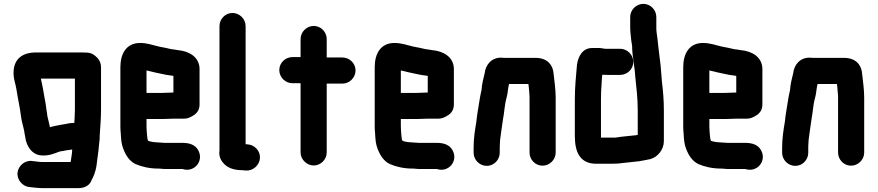

<svg xmlns="http://www.w3.org/2000/svg" viewBox="-20 -796 4534 992"><path d="M364 -161C347 -161 328 -158 312 -154L298 -152C297 -152 292 -151 283 -149C270 -147 253 -143 242 -140C241 -139 240 -139 238 -139C237 -142 237 -145 236 -148L231 -170C228 -186 224 -193 223 -211C218 -236 217 -261 211 -286C205 -321 199 -357 191 -390H367V-229C367 -206 365 -184 364 -161ZM502 -231V-449C502 -468 495 -486 480 -500C456 -523 443 -525 404 -525H166C95 -525 50 -491 50 -419C50 -385 60 -366 65 -334C72 -287 83 -241 89 -192C92 -170 96 -158 100 -141L105 -119C106 -113 107 -108 107 -105C108 -100 109 -96 110 -91C115 -40 147 5 195 7C230 10 259 -2 285 -12C296 -16 309 -15 320 -19L335 -21C339 -22 344 -22 349 -23C350 -23 351 -23 353 -24C353 -2 347 22 345 41H197C182 41 161 37 148 36C109 30 76 60 71 93C65 131 95 165 128 170L138 171C149 173 185 176 196 176H385C415 176 438 164 449 144C451 141 457 124 459 124C471 98 478 73 481 41C487 1 491 -38 495 -80V-93C498 -141 502 -182 502 -231Z M818 -316H737V-432C752 -429 766 -425 779 -422C807 -417 833 -409 862 -406L876 -404V-318C863 -318 832 -316 818 -316ZM880 -183H933C948 -183 964 -189 983 -202C1002 -215 1011 -233 1011 -257V-442C1009 -502 957 -532 899 -537L881 -540L865 -542C847 -546 823 -552 803 -555C771 -562 742 -574 704 -574C633 -574 602 -519 602 -449V-142C602 -129 603 -117 604 -106C606 -74 607 -52 617 -27C630 7 649 37 681 52C714 66 753 75 799 75H805C813 76 821 77 829 77H922C984 98 1035 35 1004 -20C989 -47 961 -58 921 -58H829C820 -58 809 -60 798 -60C793 -60 777 -62 772 -62L757 -65C753 -66 749 -67 746 -68C745 -70 744 -72 743 -75C743 -76 743 -76 742 -77C742 -82 741 -88 740 -94C739 -109 737 -126 737 -143V-181H818C832 -181 866 -183 880 -183Z M1114 -661V-19C1110 8 1118 31 1139 52C1158 71 1185 81 1220 83C1226 83 1232 83 1239 84L1250 85C1288 88 1320 57 1323 22C1326 -16 1296 -47 1261 -50L1249 -51V-661C1249 -698 1218 -729 1181 -729C1144 -729 1114 -698 1114 -661Z M1533 -594V-501H1491C1454 -501 1423 -471 1423 -434C1423 -397 1454 -366 1491 -366H1533V-8C1533 28 1565 59 1601 59C1637 59 1668 28 1668 -8V-364H1749C1786 -364 1817 -395 1817 -432C1817 -469 1786 -499 1749 -499H1668V-594C1668 -631 1638 -662 1601 -662C1564 -662 1533 -631 1533 -594Z M2132 -316H2051V-432C2066 -429 2080 -425 2093 -422C2121 -417 2147 -409 2176 -406L2190 -404V-318C2177 -318 2146 -316 2132 -316ZM2194 -183H2247C2262 -183 2278 -189 2297 -202C2316 -215 2325 -233 2325 -257V-442C2323 -502 2271 -532 2213 -537L2195 -540L2179 -542C2161 -546 2137 -552 2117 -555C2085 -562 2056 -574 2018 -574C1947 -574 1916 -519 1916 -449V-142C1916 -129 1917 -117 1918 -106C1920 -74 1921 -52 1931 -27C1944 7 1963 37 1995 52C2028 66 2067 75 2113 75H2119C2127 76 2135 77 2143 77H2236C2298 98 2349 35 2318 -20C2303 -47 2275 -58 2235 -58H2143C2134 -58 2123 -60 2112 -60C2107 -60 2091 -62 2086 -62L2071 -65C2067 -66 2063 -67 2060 -68C2059 -70 2058 -72 2057 -75C2057 -76 2057 -76 2056 -77C2056 -82 2055 -88 2054 -94C2053 -109 2051 -126 2051 -143V-181H2132C2146 -181 2180 -183 2194 -183Z M2562 -7V-34C2562 -39 2562 -46 2563 -57C2563 -66 2564 -75 2565 -82L2569 -112C2572 -131 2576 -160 2579 -181C2586 -216 2587 -256 2597 -290C2604 -313 2604 -340 2610 -362H2710C2710 -359 2712 -350 2712 -347C2713 -330 2716 -311 2716 -292V-8C2716 29 2746 60 2783 60C2820 60 2851 29 2851 -8V-291C2851 -332 2845 -373 2841 -409C2838 -464 2805 -497 2747 -497H2590C2584 -497 2578 -497 2572 -498C2522 -500 2489 -464 2484 -417C2477 -390 2470 -361 2468 -332C2468 -329 2467 -326 2466 -323C2464 -315 2462 -305 2460 -293C2454 -250 2445 -210 2441 -166C2434 -125 2427 -81 2427 -34V-7C2427 30 2458 61 2495 61C2532 61 2562 30 2562 -7Z M3184 -544H3106C3093 -546 3079 -549 3066 -548H3040C2989 -548 2967 -504 2961 -461C2956 -403 2950 -347 2950 -282V-93C2950 -10 2977 50 3060 50H3140C3160 50 3181 49 3198 46L3218 44C3231 43 3252 40 3264 39L3282 37C3302 33 3320 31 3340 26C3377 16 3410 -22 3410 -67V-226C3410 -276 3406 -327 3400 -373C3396 -413 3395 -454 3389 -491L3385 -525C3382 -550 3379 -572 3377 -595C3375 -614 3371 -631 3371 -650V-708C3371 -745 3341 -776 3304 -776C3267 -776 3236 -745 3236 -708V-652C3236 -641 3237 -631 3238 -621C3240 -600 3242 -578 3246 -558C3246 -505 3259 -457 3262 -402C3268 -346 3275 -287 3275 -226V-99L3263 -97C3229 -93 3194 -91 3160 -85H3085V-282C3085 -311 3086 -334 3088 -359L3090 -393C3091 -399 3091 -405 3092 -410H3093C3102 -409 3112 -409 3121 -409H3184C3221 -409 3252 -439 3252 -476C3252 -513 3221 -544 3184 -544Z M3726 -316H3645V-432C3660 -429 3674 -425 3687 -422C3715 -417 3741 -409 3770 -406L3784 -404V-318C3771 -318 3740 -316 3726 -316ZM3788 -183H3841C3856 -183 3872 -189 3891 -202C3910 -215 3919 -233 3919 -257V-442C3917 -502 3865 -532 3807 -537L3789 -540L3773 -542C3755 -546 3731 -552 3711 -555C3679 -562 3650 -574 3612 -574C3541 -574 3510 -519 3510 -449V-142C3510 -129 3511 -117 3512 -106C3514 -74 3515 -52 3525 -27C3538 7 3557 37 3589 52C3622 66 3661 75 3707 75H3713C3721 76 3729 77 3737 77H3830C3892 98 3943 35 3912 -20C3897 -47 3869 -58 3829 -58H3737C3728 -58 3717 -60 3706 -60C3701 -60 3685 -62 3680 -62L3665 -65C3661 -66 3657 -67 3654 -68C3653 -70 3652 -72 3651 -75C3651 -76 3651 -76 3650 -77C3650 -82 3649 -88 3648 -94C3647 -109 3645 -126 3645 -143V-181H3726C3740 -181 3774 -183 3788 -183Z M4156 -7V-34C4156 -39 4156 -46 4157 -57C4157 -66 4158 -75 4159 -82L4163 -112C4166 -131 4170 -160 4173 -181C4180 -216 4181 -256 4191 -290C4198 -313 4198 -340 4204 -362H4304C4304 -359 4306 -350 4306 -347C4307 -330 4310 -311 4310 -292V-8C4310 29 4340 60 4377 60C4414 60 4445 29 4445 -8V-291C4445 -332 4439 -373 4435 -409C4432 -464 4399 -497 4341 -497H4184C4178 -497 4172 -497 4166 -498C4116 -500 4083 -464 4078 -417C4071 -390 4064 -361 4062 -332C4062 -329 4061 -326 4060 -323C4058 -315 4056 -305 4054 -293C4048 -250 4039 -210 4035 -166C4028 -125 4021 -81 4021 -34V-7C4021 30 4052 61 4089 61C4126 61 4156 30 4156 -7Z"/></svg>

Font: Electronic
Style: UltThk
Weight: 900
Version: Version 1.011